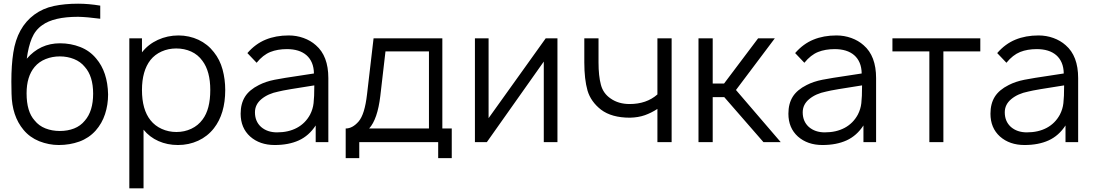

<svg xmlns="http://www.w3.org/2000/svg" viewBox="-20 -770 5922 1040"><path d="M501 -453Q563 -380.5 565.5 -258.5Q565.5 -202.5 549 -152Q532.5 -101.5 498 -62.5Q461.5 -22 409.8 -3.2Q358 15.5 298 15.5Q245 15.5 192.5 -5Q141 -26 107.5 -66.5Q44.5 -141.5 42.5 -262.5L41.5 -328Q41.5 -417.5 52 -484.5Q73 -622 165.5 -690.5Q212.5 -725 271.5 -737.5Q330.5 -750 403 -750Q460.5 -750 523 -739.5V-668.5Q451.5 -678 403 -679Q270.5 -679 208.5 -633.5Q171 -607.5 152.2 -562.2Q133.5 -517 125 -452Q197 -535.5 305 -535.5Q363.5 -535.5 415 -515.2Q466.5 -495 501 -453ZM167.5 -407.5Q124 -355.5 124 -264.5Q124 -165.5 167.5 -117.5Q190.5 -88.5 226.2 -74.5Q262 -60.5 304 -60.5Q346.5 -60.5 381.5 -74.2Q416.5 -88 439.5 -116.5Q484.5 -168 484.5 -262.5Q484.5 -357 439.5 -407.5Q416.5 -436 380.8 -450.2Q345 -464.5 304 -464.5Q263.5 -464.5 227.5 -450.2Q191.5 -436 167.5 -407.5Z M1200 -282.5Q1200 -153.5 1138.5 -75Q1104 -31 1053.5 -7.8Q1003 15.5 944 15.5Q886.5 15.5 838.5 -5.8Q790.5 -27 757.5 -67.5V250H680.5V-562.5H749V-486.5Q783 -530 835 -554Q887.5 -578 947 -578Q975.5 -578 1003 -572Q1030.5 -566 1055 -554.5Q1079.5 -543 1100.8 -526Q1122 -509 1138.5 -487.5Q1171 -447 1185.5 -393.8Q1200 -340.5 1200 -282.5ZM1119 -282.5Q1119 -384 1076.5 -440.5Q1052.5 -474 1015.5 -490.8Q978.5 -507.5 934.5 -507.5Q892 -507.5 855.5 -491.2Q819 -475 795 -445Q749 -386 749 -282.5Q749 -176.5 795 -119Q819 -88.5 856 -71.8Q893 -55 935.5 -55Q979 -55 1016.2 -72.5Q1053.5 -90 1077.5 -123Q1119 -178 1119 -282.5Z M1690 0V-90.5Q1653.5 -34.5 1598.5 -9.5Q1543.5 15.5 1468 15.5Q1387 15.5 1335 -30.5Q1283.5 -77 1283.5 -154Q1283.5 -208.5 1307 -246Q1330.5 -283.5 1382.5 -309.5Q1419.5 -328.5 1467.5 -338Q1516 -347.5 1605.5 -360.5L1680.5 -372Q1680 -405 1669.5 -429.8Q1659 -454.5 1640 -471Q1621 -487.5 1594.2 -495.8Q1567.5 -504 1534.5 -504Q1483.5 -504 1444.5 -488.5Q1404.5 -472.5 1370 -430L1320 -482.5Q1363.5 -532.5 1418.8 -555.2Q1474 -578 1544 -578Q1586 -578 1624.2 -564.2Q1662.5 -550.5 1691 -525Q1758.5 -467 1758.5 -347V0ZM1682.5 -307.5Q1604 -295.5 1555.5 -287.2Q1507 -279 1488 -274Q1432 -263 1396 -233Q1361 -204 1361 -161.5Q1361 -112.5 1394 -82.5Q1428 -53 1480.5 -53Q1542.5 -53 1588.2 -77.5Q1634 -102 1659.5 -149Q1675 -179 1678.5 -211Q1680.5 -227.5 1681.5 -251.5Q1682.5 -275.5 1682.5 -307.5Z M2376 -74H2427V86.5H2353.5V0H1926V86.5H1852.5V-74Q1889.5 -74 1922.5 -112Q1955.5 -150 1968 -258.5L2003.5 -562.5H2376ZM2303.5 -491.5H2068L2040 -250Q2025 -124 1979.5 -74H2303.5Z M2999.5 0H2925.5V-436.5L2617 0H2552.5V-562.5H2626.5V-130L2936 -562.5H2999.5Z M3618 -562.5V0H3541V-180Q3508 -158.5 3472.8 -146Q3437.5 -133.5 3392 -132.5Q3293 -132.5 3235.5 -176Q3180.5 -219 3162.5 -279Q3145 -340.5 3145 -431.5V-562.5H3222V-431.5Q3222 -358.5 3235 -310.5Q3247.5 -263.5 3287.5 -236.5Q3330 -206.5 3390.5 -206.5Q3482 -206.5 3541 -258.5V-562.5Z M3840.5 0H3763.5V-562.5H3840.5V-317.5H3902L4086.5 -562.5H4177L3966.5 -282.5L4209 0H4115.5L3903 -244H3840.5Z M4657 0V-90.5Q4620.5 -34.5 4565.5 -9.5Q4510.5 15.5 4435 15.5Q4354 15.5 4302 -30.5Q4250.5 -77 4250.5 -154Q4250.5 -208.5 4274 -246Q4297.5 -283.5 4349.5 -309.5Q4386.5 -328.5 4434.5 -338Q4483 -347.5 4572.5 -360.5L4647.5 -372Q4647 -405 4636.5 -429.8Q4626 -454.5 4607 -471Q4588 -487.5 4561.2 -495.8Q4534.5 -504 4501.5 -504Q4450.5 -504 4411.5 -488.5Q4371.5 -472.5 4337 -430L4287 -482.5Q4330.5 -532.5 4385.8 -555.2Q4441 -578 4511 -578Q4553 -578 4591.2 -564.2Q4629.5 -550.5 4658 -525Q4725.5 -467 4725.5 -347V0ZM4649.5 -307.5Q4571 -295.5 4522.5 -287.2Q4474 -279 4455 -274Q4399 -263 4363 -233Q4328 -204 4328 -161.5Q4328 -112.5 4361 -82.5Q4395 -53 4447.5 -53Q4509.5 -53 4555.2 -77.5Q4601 -102 4626.5 -149Q4642 -179 4645.5 -211Q4647.5 -227.5 4648.5 -251.5Q4649.5 -275.5 4649.5 -307.5Z M5290 -491.5H5090V0H5014V-491.5H4814V-562.5H5290Z M5751.5 0V-90.5Q5715 -34.5 5660 -9.5Q5605 15.5 5529.5 15.5Q5448.5 15.5 5396.5 -30.5Q5345 -77 5345 -154Q5345 -208.5 5368.5 -246Q5392 -283.5 5444 -309.5Q5481 -328.5 5529 -338Q5577.5 -347.5 5667 -360.5L5742 -372Q5741.5 -405 5731 -429.8Q5720.5 -454.5 5701.5 -471Q5682.5 -487.5 5655.8 -495.8Q5629 -504 5596 -504Q5545 -504 5506 -488.5Q5466 -472.5 5431.5 -430L5381.5 -482.5Q5425 -532.5 5480.2 -555.2Q5535.5 -578 5605.5 -578Q5647.5 -578 5685.8 -564.2Q5724 -550.5 5752.5 -525Q5820 -467 5820 -347V0ZM5744 -307.5Q5665.5 -295.5 5617 -287.2Q5568.5 -279 5549.5 -274Q5493.5 -263 5457.5 -233Q5422.5 -204 5422.5 -161.5Q5422.5 -112.5 5455.5 -82.5Q5489.5 -53 5542 -53Q5604 -53 5649.8 -77.5Q5695.5 -102 5721 -149Q5736.5 -179 5740 -211Q5742 -227.5 5743 -251.5Q5744 -275.5 5744 -307.5Z"/></svg>

Font: Russisch Sans
Style: Regular
Weight: 400
Designer: Michael Sharanda (font) & Cristiano Sobral (main changes)
Foundry: Michael Sharanda
Version: Version 2.00;October 25, 2020;FontCreator 13.0.0.2681 64-bit